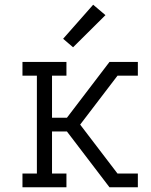

<svg xmlns="http://www.w3.org/2000/svg" viewBox="-20 -792 640 812"><path d="M75 0V-58H136V-472H75V-530H261V-472H200V-294H263L443 -530H563V-472H477L319 -265L477 -58H563V0H443L263 -236H200V-58H261V0ZM289 -592 247 -628 374 -772 426 -728Z"/></svg>

Font: Iosevka Slab Light Extended
Style: Regular
Weight: 300
Width: 7
Monospace: yes
Designer: Belleve Invis
Foundry: Belleve Invis
Version: Version 11.1.0; ttfautohint (v1.8.3)